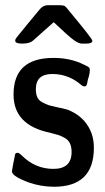

<svg xmlns="http://www.w3.org/2000/svg" viewBox="-20 -710 404 740"><path d="M25.9 -49.8Q25.9 -52.7 31 -78.9Q36.1 -105 37.1 -108.9Q37.1 -121.1 47.9 -121.1Q53.7 -121.1 64 -110.8Q115.7 -59.1 185.8 -59.1Q255.9 -59.1 255.9 -124Q255.9 -144 249.5 -157.5Q243.2 -170.9 228.5 -179Q213.9 -187 203.9 -189.9Q193.8 -192.9 173.8 -198.2Q31.7 -227.1 32.2 -346.2Q32.2 -487.3 187 -486.8Q252.9 -486.8 305.2 -460Q320.3 -453.1 323.2 -450Q326.2 -446.8 326.2 -440.9Q326.2 -424.8 318.8 -403.8Q315.9 -385.7 313.5 -381.3Q311 -377 305.2 -377Q300.3 -377 293.9 -381.8Q245.1 -424.8 181.2 -424.8Q118.2 -424.8 118.2 -366.2Q118.2 -348.1 123.5 -335.7Q128.9 -323.2 143.1 -315.7Q157.2 -308.1 167 -304.9Q176.8 -301.8 199.2 -296.9Q224.1 -292 237.5 -288.1Q251 -284.2 270 -272.7Q289.1 -261.2 305.2 -243.2Q342.3 -200.2 341.8 -140.1Q341.8 9.8 188 9.8Q138.2 9.8 90.8 -6.8Q25.9 -30.8 25.9 -49.8ZM38.6 -553.2Q38.6 -559.1 45.2 -567.1Q51.8 -575.2 90.8 -623Q116.7 -653.8 133.8 -674.8Q147 -689.9 163.6 -689.9H210.9Q225.1 -689.9 230.5 -686Q235.8 -682.1 250.5 -663.1Q335.4 -561 335.9 -553.2Q335.9 -542 313.5 -542H294.9Q283.7 -542 264.6 -555.4Q245.6 -568.8 187.5 -624H186.5Q179.7 -618.2 172.6 -611.6Q165.5 -605 147.7 -589.6Q129.9 -574.2 106.9 -553.2Q93.8 -542 66.9 -542H64.9Q38.6 -542 38.6 -553.2Z"/></svg>

Font: CMU Sans Serif Demi Condensed
Style: DemiCondensed
Weight: 600
Width: 3
Version: Version 0.7.0